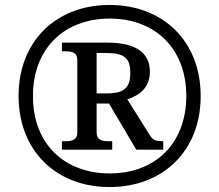

<svg xmlns="http://www.w3.org/2000/svg" viewBox="-20 -745 885 775"><path d="M422 10C636 10 790 -134 790 -357C790 -581 636 -725 422 -725C208 -725 55 -580 55 -358C55 -134 209 10 422 10ZM423 -45C243 -45 113 -161 113 -357C113 -550 240 -670 423 -670C606 -670 732 -549 732 -358C732 -168 609 -45 423 -45ZM230 -141H433V-175H419C393 -175 370 -179 370 -210V-327H420L530 -141H639V-175C606 -175 597 -180 583 -202L494 -344C542 -360 585 -390 585 -456C585 -532 528 -573 413 -573H230V-538H243C269 -538 292 -534 292 -503V-210C292 -179 269 -175 243 -175H230ZM412 -368H370V-531H409C480 -531 506 -512 506 -451C506 -393 483 -368 412 -368Z"/></svg>

Font: Noto Serif
Style: Regular
Weight: 400
Designer: Monotype Design Team
Foundry: Monotype Imaging Inc.
Version: Version 2.015